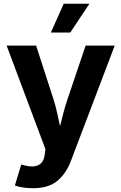

<svg xmlns="http://www.w3.org/2000/svg" viewBox="-20 -787 642 1015"><path d="M58.6 193.4 92.3 83 110.4 87.4Q154.8 99.6 183.1 85.7Q211.4 71.8 216.3 30.8L220.2 1.5L15.1 -545.9H170.9L262.7 -262.7Q273.9 -227.1 281.7 -191.7Q289.6 -156.2 297.4 -120.1Q306.2 -156.7 315.7 -192.1Q325.2 -227.5 336.9 -262.7L432.6 -545.9H586.4L354.5 64.5Q329.6 130.4 283 169.2Q236.3 208 154.3 208Q125 208 99.6 203.9Q74.2 199.7 58.6 193.4ZM249 -615.2 316.9 -767.1H452.6L351.6 -615.2Z"/></svg>

Font: Inter
Style: Bold
Weight: 700
Designer: Rasmus Andersson
Foundry: rsms
Version: Version 4.001;git-9221beed3